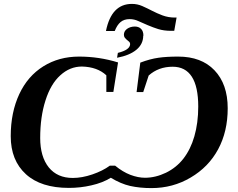

<svg xmlns="http://www.w3.org/2000/svg" viewBox="-20 -952 1220 984"><path d="M522 -793H523Q551 -932 656 -932Q684 -932 709 -921Q736 -909 759 -897Q784 -884 813 -873Q843 -862 876 -862H885L873 -794H857Q820 -794 791 -803Q768 -810 737 -823Q712 -834 689 -844Q668 -854 644 -854Q616 -854 598 -839Q580 -824 568 -793ZM715 -769H714Q714 -726 679 -697Q644 -668 580 -656L584 -681Q646 -696 647 -726Q647 -733 642 -738Q639 -741 631 -747Q625 -752 620 -758Q615 -765 615 -774Q615 -792 631 -804Q648 -816 671 -816Q691 -816 703 -804Q715 -792 715 -769ZM571 -103H570Q609 -71 648 -56Q688 -41 723 -41Q777 -41 831 -67Q884 -93 920 -139Q957 -187 976 -253Q996 -322 996 -406Q996 -508 963 -559Q930 -610 865 -610Q792 -610 742 -565L714 -480H680L699 -631Q749 -650 792 -656Q833 -662 893 -662Q1012 -662 1079 -592Q1147 -521 1147 -397Q1147 -278 1098 -187Q1049 -96 957 -42Q866 12 756 12Q697 12 647 1Q599 -10 548 -41Q506 -15 448 -2Q392 11 333 11Q190 11 113 -59Q35 -130 35 -254Q35 -376 79 -470Q122 -562 202 -612Q282 -662 385 -662Q488 -662 585 -632L561 -481H525V-566Q479 -609 400 -611Q338 -611 289 -566Q240 -522 213 -437Q186 -353 186 -245Q186 -149 230 -94Q274 -40 353 -40Q400 -40 453 -58Q506 -76 543 -103Z"/></svg>

Font: Libra Serif Modern
Style: Bold Italic
Weight: 700
Italic angle: -12°
Designer: Stefan Peev, Context Ltd
Foundry: Stefan Peev, Context Ltd
Version: Version 1.000